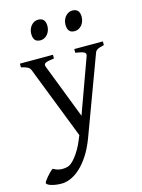

<svg xmlns="http://www.w3.org/2000/svg" viewBox="-146 -738 782 1058"><g transform="rotate(-15 245.0 -209.0)"><path d="M492.7 -433.1Q478 -429.7 468.8 -426.8Q459.5 -423.8 453.6 -420.2Q447.8 -416.5 444.6 -411.9Q441.4 -407.2 439 -399.9L275.9 40Q255.4 94.2 230.2 132.8Q205.1 171.4 178 196Q150.9 220.7 123.5 232.4Q96.2 244.1 71.8 244.1Q53.2 244.1 37.6 241.7Q22 239.3 10.7 235.6Q-0.5 231.9 -6.8 227.3Q-13.2 222.7 -13.2 218.3Q-13.2 215.3 -7.3 206.5Q-1.5 197.8 7.3 187.3Q16.1 176.8 26.1 167Q36.1 157.2 43.9 152.3Q67.4 166 90.6 167Q113.8 168 131.8 161.1Q140.6 158.2 152.3 147.5Q164.1 136.7 176 121.1Q188 105.5 199.5 85.7Q210.9 65.9 219.7 44.9L233.9 11.2L73.7 -399.9Q69.3 -413.6 56.6 -420.7Q43.9 -427.7 19.5 -433.1V-454.1H208V-433.1Q189 -430.7 177 -428.2Q165 -425.8 158.4 -422.1Q151.9 -418.5 150.9 -413.1Q149.9 -407.7 152.8 -399.9L272.9 -88.9L385.7 -399.9Q388.2 -407.2 386.5 -412.4Q384.8 -417.5 378.2 -421.1Q371.6 -424.8 359.6 -427.5Q347.7 -430.2 329.6 -433.1V-454.1H492.7ZM415 -615.7Q415 -602.1 410.6 -589.8Q406.2 -577.6 398.7 -568.6Q391.1 -559.6 380.9 -554.2Q370.6 -548.8 358.4 -548.8Q336.4 -548.8 326.9 -561Q317.4 -573.2 317.4 -595.7Q317.4 -609.4 321.8 -621.6Q326.2 -633.8 334 -642.8Q341.8 -651.9 351.8 -657Q361.8 -662.1 373.5 -662.1Q415 -662.1 415 -615.7ZM219.7 -615.7Q219.7 -602.1 215.3 -589.8Q210.9 -577.6 203.4 -568.6Q195.8 -559.6 185.5 -554.2Q175.3 -548.8 163.1 -548.8Q141.1 -548.8 131.6 -561Q122.1 -573.2 122.1 -595.7Q122.1 -609.4 126.5 -621.6Q130.9 -633.8 138.7 -642.8Q146.5 -651.9 156.5 -657Q166.5 -662.1 178.2 -662.1Q219.7 -662.1 219.7 -615.7Z"/></g></svg>

Font: Gentium Unicode
Style: Regular
Weight: 400
Version: Version 1.009